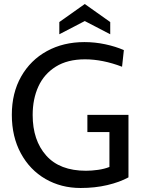

<svg xmlns="http://www.w3.org/2000/svg" viewBox="-20 -924 712 958"><path d="M39 -351Q39 -460 85.5 -542Q132 -624 214 -669Q296 -714 401 -714Q454 -714 505.5 -703Q557 -692 598 -674L589 -591Q492 -628 404 -628Q317 -628 258.5 -591.5Q200 -555 171.5 -492.5Q143 -430 143 -350Q143 -224 210.5 -148Q278 -72 409 -72Q437 -72 469 -76.5Q501 -81 526 -91V-265H416V-351H621V-39Q577 -15 515.5 -0.5Q454 14 382 14Q285 14 207 -31Q129 -76 84 -159Q39 -242 39 -351ZM530 -814V-753L403 -819L276 -753V-814L403 -904Z"/></svg>

Font: Cabin
Style: Regular
Weight: 400
Designer: Pablo Impallari
Foundry: Pablo Impallari. http://www.impallari.com Igino Marini. http://www.ikern.com
Version: Version 2.001